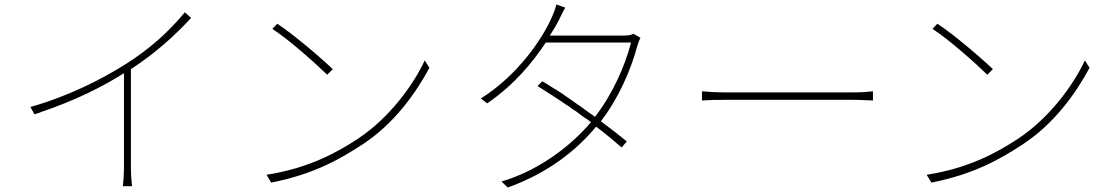

<svg xmlns="http://www.w3.org/2000/svg" viewBox="-20 -813 4990 858"><path d="M565 -65V-504C675 -576 757 -650 834 -733L806 -758C733 -670 651 -596 544 -528C434 -458 283 -382 116 -335L134 -302C141 -305 148 -307 155 -309L165 -313C308 -361 437 -424 534 -486V-65C534 -34 531 5 529 19H570C568 5 565 -34 565 -65Z M1467 -504C1415 -554 1291 -660 1219 -707L1197 -684C1273 -635 1393 -527 1442 -479L1467 -504ZM1602 -169C1743 -262 1838 -397 1899 -510L1878 -543C1826 -431 1719 -286 1581 -194C1488 -133 1363 -62 1171 -32L1192 3C1385 -35 1503 -104 1602 -169Z M2644 -247C2686 -215 2725 -183 2758 -154L2781 -181C2746 -210 2707 -240 2665 -271C2745 -374 2800 -503 2828 -608C2830 -615 2837 -635 2842 -644L2811 -662C2800 -657 2790 -654 2767 -654H2437C2453 -678 2466 -701 2477 -722C2485 -738 2496 -762 2506 -779L2466 -793C2463 -776 2452 -749 2447 -738C2405 -642 2297 -479 2129 -373L2157 -351C2281 -436 2361 -536 2419 -623H2800C2774 -521 2718 -393 2639 -291C2631 -297 2623 -302 2615 -308L2602 -317C2594 -323 2586 -329 2578 -335L2566 -343C2564 -344 2563 -345 2562 -346L2553 -352L2545 -358C2530 -368 2515 -379 2500 -389L2492 -395C2483 -400 2475 -406 2467 -411L2458 -416C2440 -428 2422 -439 2403 -450L2382 -428C2383 -427 2384 -427 2386 -426L2394 -421C2409 -411 2424 -402 2439 -392L2448 -387L2456 -381C2462 -378 2467 -374 2473 -370L2481 -365C2482 -364 2484 -363 2485 -362L2494 -356C2499 -353 2505 -349 2510 -345L2519 -340C2524 -336 2530 -332 2535 -328L2543 -322L2552 -317C2553 -316 2554 -315 2556 -314L2564 -308C2571 -303 2578 -298 2584 -293L2593 -287C2595 -285 2598 -283 2601 -282L2609 -276C2613 -273 2617 -270 2621 -267C2526 -155 2382 -49 2221 -2L2249 25C2434 -42 2557 -143 2644 -247Z M3881 -405C3863 -403 3836 -400 3783 -400H3235C3174 -400 3141 -403 3117 -405V-364C3142 -366 3181 -367 3235 -367H3784C3831 -367 3864 -364 3881 -364V-405Z M4417 -504C4365 -554 4241 -660 4169 -707L4147 -684C4223 -635 4343 -527 4392 -479L4417 -504ZM4552 -169C4693 -262 4788 -397 4849 -510L4828 -543C4776 -431 4669 -286 4531 -194C4438 -133 4313 -62 4121 -32L4142 3C4335 -35 4453 -104 4552 -169Z"/></svg>

Font: Glow Sans SC Normal ExtraLight
Style: Regular
Weight: 200
Designer: Ryoko NISHIZUKA (kana, bopomofo & ideographs); Paul D. Hunt (Latin, Greek & Cyrillic); Sandoll Communications, Soo-young
Version: Version 0.93